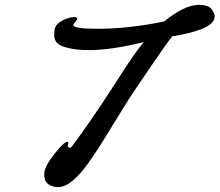

<svg xmlns="http://www.w3.org/2000/svg" viewBox="-20 -743 900 787"><path d="M851.1 -700.2Q859.9 -686.5 859.9 -675.3Q859.9 -659.2 844 -645.5Q828.1 -631.8 801.3 -622.1Q774.4 -612.3 746.3 -605.7Q718.3 -599.1 686 -594.2Q658.2 -558.6 607.2 -483.4Q556.2 -408.2 550.3 -399.9Q519 -355.5 477.8 -288.1Q436.5 -220.7 406.2 -171.6Q376 -122.6 342 -74.7Q308.1 -26.9 276.9 -1.5Q245.6 23.9 217.3 23.9Q194.3 23.9 177.7 11.7Q161.1 -0.5 161.1 -27.8Q161.1 -55.7 191.7 -96.9Q222.2 -138.2 242.2 -154.8Q250.5 -161.6 254.9 -161.6Q260.3 -161.6 260.3 -155.3Q260.3 -153.8 259 -150.4Q257.8 -147 257.8 -145Q257.8 -142.1 260.5 -139.6Q263.2 -137.2 266.6 -137.2Q271 -137.2 273.4 -141.1Q346.2 -237.8 430.2 -367.2Q441.9 -384.8 464.1 -419.4Q486.3 -454.1 499.5 -474.4Q512.7 -494.6 532.2 -522Q551.8 -549.3 569.3 -570.8Q437.5 -537.6 343.8 -537.6Q288.1 -537.6 250 -548.8Q222.7 -556.6 212.4 -568.6Q202.1 -580.6 202.1 -601.1Q202.1 -605.5 203.1 -617.2Q205.1 -641.6 232.7 -657.2Q260.3 -672.9 285.2 -672.9Q296.4 -672.9 296.4 -666Q296.4 -662.1 288.3 -653.1Q280.3 -644 280.3 -640.6Q280.3 -625 378.4 -625Q505.9 -625 652.3 -654.8Q686.5 -682.6 722.2 -702.1Q760.7 -723.1 797.4 -723.1Q837.9 -723.1 851.1 -700.2Z"/></svg>

Font: Yellowtail
Style: Regular
Weight: 400
Designer: Astigmatic (AOETI)
Foundry: Astigmatic (AOETI)
Version: Version 1.000